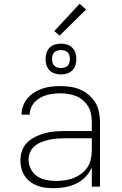

<svg xmlns="http://www.w3.org/2000/svg" viewBox="-20 -980 640 1008"><path d="M263 8Q241 8 219.5 5.5Q198 3 177.5 -4.5Q157 -12 139.5 -25Q122 -38 110 -56Q98 -74 92.5 -95Q87 -116 87 -138Q87 -164 96 -189.5Q105 -215 124 -233Q143 -251 167 -262.5Q191 -274 216.5 -281Q242 -288 268 -290Q294 -292 320 -292H462V-340Q462 -361 458 -382Q454 -403 443 -421Q432 -439 416 -453Q400 -467 380.5 -475Q361 -483 340 -486.5Q319 -490 298 -490Q280 -490 261.5 -488Q243 -486 225.5 -481Q208 -476 191.5 -467Q175 -458 162.5 -444.5Q150 -431 143 -413.5Q136 -396 136 -378H93Q93 -402 101.5 -424.5Q110 -447 125.5 -465Q141 -483 161.5 -495.5Q182 -508 204.5 -515.5Q227 -523 250.5 -525.5Q274 -528 298 -528Q325 -528 351 -524Q377 -520 401.5 -509.5Q426 -499 446.5 -481.5Q467 -464 480.5 -441.5Q494 -419 499.5 -392.5Q505 -366 505 -340V0H462V-101Q450 -73 428.5 -51Q407 -29 380 -16Q353 -3 323 2.5Q293 8 263 8ZM275 -30Q298 -30 321.5 -33.5Q345 -37 366.5 -45.5Q388 -54 407 -68Q426 -82 438.5 -101Q451 -120 456.5 -143Q462 -166 462 -189V-254H320Q300 -254 279.5 -252.5Q259 -251 238.5 -246.5Q218 -242 198.5 -234.5Q179 -227 163 -214Q147 -201 138.5 -182Q130 -163 130 -142Q130 -116 142 -92.5Q154 -69 175.5 -54.5Q197 -40 223 -35Q249 -30 275 -30ZM300 -589Q284 -589 268 -594Q252 -599 240.5 -610.5Q229 -622 224 -638Q219 -654 219 -670Q219 -686 224 -702Q229 -718 240.5 -729.5Q252 -741 268 -746Q284 -751 300 -751Q316 -751 332 -746Q348 -741 359.5 -729.5Q371 -718 376 -702Q381 -686 381 -670Q381 -654 376 -638Q371 -622 359.5 -610.5Q348 -599 332 -594Q316 -589 300 -589ZM300 -623Q310 -623 319 -625.5Q328 -628 335 -635Q342 -642 344.5 -651Q347 -660 347 -670Q347 -680 344.5 -689Q342 -698 335 -705Q328 -712 319 -714.5Q310 -717 300 -717Q290 -717 281 -714.5Q272 -712 265 -705Q258 -698 255.5 -689Q253 -680 253 -670Q253 -660 255.5 -651Q258 -642 265 -635Q272 -628 281 -625.5Q290 -623 300 -623ZM293 -793 265 -817 398 -960 432 -930Z"/></svg>

Font: Iosevka SS04 XLt Ex
Style: Regular
Weight: 200
Width: 7
Monospace: yes
Designer: Belleve Invis
Foundry: Belleve Invis
Version: Version 19.0.0; ttfautohint (v1.8.4)